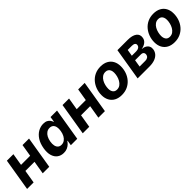

<svg xmlns="http://www.w3.org/2000/svg" viewBox="309 -1789 3040 3040"><g transform="rotate(-45 1829.0 -269.5)"><path d="M462.9 -337.4 443.8 -220.7H158.2L177.7 -337.4ZM252.4 -542.5 162.6 0H16.6L106.4 -542.5ZM602.5 -542.5 512.7 0H366.7L456.5 -542.5Z M833.5 9.3Q770.5 9.3 725.3 -23.4Q680.2 -56.2 661.4 -118.7Q642.6 -181.2 657.2 -270.5Q672.9 -362.8 713.1 -424.8Q753.4 -486.8 809.1 -518.3Q864.7 -549.8 925.8 -549.8Q970.7 -549.8 998.8 -535.2Q1026.9 -520.5 1042.5 -498Q1058.1 -475.6 1064.9 -453.1H1069.8L1084 -542.5H1229.5L1139.6 0H996.1L1010.3 -86.4H1003.9Q989.3 -63 965.8 -41.3Q942.4 -19.5 909.7 -5.1Q877 9.3 833.5 9.3ZM897.5 -107.9Q935.1 -107.9 964.6 -128.4Q994.1 -148.9 1014.2 -185.5Q1034.2 -222.2 1042 -271Q1050.3 -320.3 1042.5 -356.4Q1034.7 -392.6 1011.7 -412.6Q988.8 -432.6 951.2 -432.6Q913.1 -432.6 883.5 -412.1Q854 -391.6 834.5 -355.2Q814.9 -318.8 807.1 -271Q799.3 -223.1 806.6 -186.3Q814 -149.4 836.9 -128.7Q859.9 -107.9 897.5 -107.9Z M1709 -337.4 1689.9 -220.7H1404.3L1423.8 -337.4ZM1498.5 -542.5 1408.7 0H1262.7L1352.5 -542.5ZM1848.6 -542.5 1758.8 0H1612.8L1702.6 -542.5Z M2131.3 10.7Q2058.1 10.7 2006.3 -17.3Q1954.6 -45.4 1927 -96.7Q1899.4 -147.9 1899.4 -216.3Q1899.4 -282.2 1920.7 -342Q1941.9 -401.9 1981.7 -448.7Q2021.5 -495.6 2078.6 -522.7Q2135.7 -549.8 2208.5 -549.8Q2281.7 -549.8 2333.5 -521.7Q2385.3 -493.7 2412.6 -442.6Q2439.9 -391.6 2439.9 -322.3Q2439.9 -256.8 2419.2 -197Q2398.4 -137.2 2358.4 -90.3Q2318.4 -43.5 2261.2 -16.4Q2204.1 10.7 2131.3 10.7ZM2136.7 -104.5Q2177.2 -104.5 2206.8 -126Q2236.3 -147.5 2255.6 -181.4Q2274.9 -215.3 2284.2 -253.9Q2293.5 -292.5 2293.5 -326.2Q2293.5 -359.4 2283.2 -383.5Q2272.9 -407.7 2252.9 -421.1Q2232.9 -434.6 2202.6 -434.6Q2162.1 -434.6 2132.6 -413.3Q2103 -392.1 2084 -358.4Q2064.9 -324.7 2055.7 -286.4Q2046.4 -248 2046.4 -213.4Q2046.4 -164.6 2069.1 -134.5Q2091.8 -104.5 2136.7 -104.5Z M2491.7 0 2581.5 -542.5H2812Q2912.6 -542.5 2964.6 -504.4Q3016.6 -466.3 3004.4 -396Q2997.6 -352.1 2960.9 -322.5Q2924.3 -293 2864.7 -282.7Q2911.1 -279.8 2941.7 -261.2Q2972.2 -242.7 2985.1 -213.4Q2998 -184.1 2992.2 -148.4Q2984.9 -102.1 2954.8 -68.8Q2924.8 -35.6 2875 -17.8Q2825.2 0 2758.3 0ZM2646.5 -110.8H2776.4Q2807.1 -110.8 2828.4 -125.7Q2849.6 -140.6 2854.5 -168Q2859.4 -197.3 2844.2 -214.6Q2829.1 -231.9 2795.9 -231.9H2666.5ZM2680.7 -318.8H2778.8Q2813.5 -318.8 2835.9 -333.7Q2858.4 -348.6 2862.8 -375Q2866.7 -401.4 2848.1 -415.5Q2829.6 -429.7 2793.5 -429.7H2699.2Z M3314.5 10.7Q3241.2 10.7 3189.5 -17.3Q3137.7 -45.4 3110.1 -96.7Q3082.5 -147.9 3082.5 -216.3Q3082.5 -282.2 3103.8 -342Q3125 -401.9 3164.8 -448.7Q3204.6 -495.6 3261.7 -522.7Q3318.8 -549.8 3391.6 -549.8Q3464.8 -549.8 3516.6 -521.7Q3568.4 -493.7 3595.7 -442.6Q3623 -391.6 3623 -322.3Q3623 -256.8 3602.3 -197Q3581.5 -137.2 3541.5 -90.3Q3501.5 -43.5 3444.3 -16.4Q3387.2 10.7 3314.5 10.7ZM3319.8 -104.5Q3360.4 -104.5 3389.9 -126Q3419.4 -147.5 3438.7 -181.4Q3458 -215.3 3467.3 -253.9Q3476.6 -292.5 3476.6 -326.2Q3476.6 -359.4 3466.3 -383.5Q3456.1 -407.7 3436 -421.1Q3416 -434.6 3385.7 -434.6Q3345.2 -434.6 3315.7 -413.3Q3286.1 -392.1 3267.1 -358.4Q3248 -324.7 3238.8 -286.4Q3229.5 -248 3229.5 -213.4Q3229.5 -164.6 3252.2 -134.5Q3274.9 -104.5 3319.8 -104.5Z"/></g></svg>

Font: Inter 16pt
Style: Bold Italic
Weight: 700
Italic angle: -9.3988°
Version: Version 4.001;git-66647c0bb